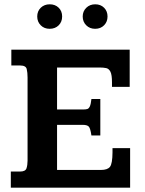

<svg xmlns="http://www.w3.org/2000/svg" viewBox="-20 -864 667 884"><path d="M29.8 0V-74.2H72.8Q97.2 -74.2 102.1 -89.4Q106.9 -104.5 106.9 -124V-507.3Q106.9 -529.8 103 -546.1Q99.1 -562.5 72.8 -562.5H32.2V-635.3H577.1V-463.9H495.6V-484.9Q495.6 -519.5 488.5 -533.7Q481.4 -547.9 468.8 -550.5Q456.1 -553.2 438 -553.2H242.7V-359.9H362.8Q375 -359.9 382.1 -362.1Q389.2 -364.3 393.8 -374.5Q398.4 -384.8 400.9 -408.2H441.9V-240.2H400.9Q396 -274.9 387.9 -282Q379.9 -289.1 361.8 -289.1H242.7V-81.5H444.3Q475.1 -81.5 486.3 -95.9Q497.6 -110.4 498 -162.1Q498 -165.5 498 -171.9Q498 -178.2 498 -182.1H579.1V0ZM208.5 -731.4Q183.6 -731.4 167.5 -747.6Q151.4 -763.7 151.4 -788.1Q151.4 -812.5 167.7 -828.4Q184.1 -844.2 209 -844.2Q233.9 -844.2 250 -828.6Q266.1 -813 266.1 -788.1Q266.1 -763.2 250 -747.3Q233.9 -731.4 208.5 -731.4ZM418 -731.4Q393.1 -731.4 377 -747.6Q360.8 -763.7 360.8 -788.1Q360.8 -812 377.2 -828.1Q393.6 -844.2 418.5 -844.2Q443.4 -844.2 459.2 -828.4Q475.1 -812.5 475.1 -788.1Q475.1 -763.7 459.2 -747.6Q443.4 -731.4 418 -731.4Z"/></svg>

Font: Kameron SemiBold
Style: Regular
Weight: 600
Designer: Vernon Adams
Foundry: Vernon Adams
Version: Version 1.100